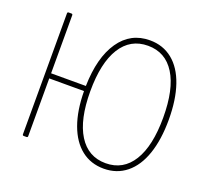

<svg xmlns="http://www.w3.org/2000/svg" viewBox="-135 -939 1216 1131"><g transform="rotate(20 473.5 -374.0)"><path d="M114 -766H131Q139 -766 139 -758V-394H357Q361 -574 430.5 -675Q500 -776 621 -776Q703 -776 762.5 -728Q822 -680 853 -589.5Q884 -499 884 -374Q884 -249 853 -158.5Q822 -68 762.5 -20Q703 28 621 28Q540 28 481 -18.5Q422 -65 390 -152.5Q358 -240 357 -362H139V0Q139 8 131 8H114Q106 8 106 0V-758Q106 -766 114 -766ZM849 -374Q849 -552 790 -647Q731 -742 621 -742Q511 -742 451.5 -647Q392 -552 392 -374Q392 -197 451.5 -101.5Q511 -6 621 -6Q731 -6 790 -101.5Q849 -197 849 -374Z"/></g></svg>

Font: LINE Seed JP_TTF Thin
Style: Regular
Weight: 250
Designer: LY Corporation & Fontrix & Fontworks
Version: Version 1.008